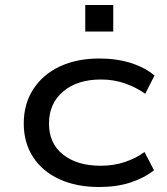

<svg xmlns="http://www.w3.org/2000/svg" viewBox="-20 -739 667 768"><path d="M376 9Q286 9 218 -22Q150 -53 112.5 -110.5Q75 -168 75 -245Q75 -323 113 -382Q151 -441 219 -473Q287 -505 377 -505Q447 -505 503.5 -487Q560 -469 598 -437L561 -364Q524 -390 479.5 -405.5Q435 -421 384 -421Q289 -421 232.5 -373Q176 -325 176 -245Q176 -165 232.5 -120.5Q289 -76 383 -76Q435 -76 479.5 -91Q524 -106 558 -131L596 -58Q557 -27 502 -9Q447 9 376 9ZM321 -613V-719H433V-613Z"/></svg>

Font: Nunito Sans 7pt Expanded
Style: Regular
Weight: 400
Width: 7
Designer: Vernon Adams
Foundry: Vernon Adams
Version: Version 3.101;gftools[0.9.27]